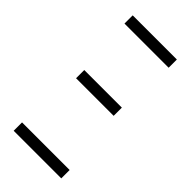

<svg xmlns="http://www.w3.org/2000/svg" viewBox="-226 -770 827 827"><g transform="rotate(45 187.5 -357.0)"><path d="M54 -664H323V-714H54ZM73 -350H302V-400H73ZM43 0H333V-51H43Z"/></g></svg>

Font: Noto Sans Display Condensed Light
Style: Regular
Weight: 300
Width: 3
Designer: Monotype Design Team
Foundry: Monotype Imaging Inc.
Version: Version 1.900